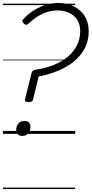

<svg xmlns="http://www.w3.org/2000/svg" viewBox="-20 -910 623 1305"><path d="M173 -216Q159 -216 153.5 -220.5Q148 -225 150 -235L195 -415Q198 -426 204.5 -430Q211 -434 221 -436Q289 -446 345 -468.5Q401 -491 441 -524.5Q481 -558 503 -602Q525 -646 525 -699Q525 -744 505 -775Q485 -806 450.5 -822.5Q416 -839 372 -839Q334 -839 299.5 -828Q265 -817 234 -797Q203 -777 174 -750Q164 -740 155.5 -742Q147 -744 140 -752Q131 -762 132 -769Q133 -776 144 -786Q177 -820 215.5 -843Q254 -866 295.5 -878Q337 -890 378 -890Q436 -890 482.5 -866.5Q529 -843 556 -800Q583 -757 583 -698Q583 -634 557 -583.5Q531 -533 485 -494.5Q439 -456 377 -430Q315 -404 243 -390L205 -235Q203 -225 195.5 -220.5Q188 -216 173 -216ZM131 14Q113 14 101.5 3Q90 -8 90 -26Q90 -53 105 -70.5Q120 -88 146 -88Q165 -88 176 -78Q187 -68 187 -48Q187 -22 172.5 -4Q158 14 131 14ZM0 365H491V375H0ZM0 -20H491V0H0ZM0 -505H491V-500H0ZM0 -885H491V-875H0Z"/></svg>

Font: Playwrite IS Guides
Style: Regular
Weight: 400
Designer: Veronika Burian, José Scaglione
Foundry: TypeTogether
Version: Version 1.003